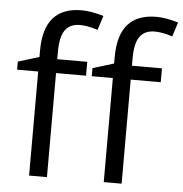

<svg xmlns="http://www.w3.org/2000/svg" viewBox="-54 -817 828 868"><g transform="rotate(5 360.5 -382.5)"><path d="M666 -472.2H529.8V0H448.7V-472.2H353V-508.8L448.7 -538.1V-567.9Q448.7 -765.1 621.1 -765.1Q663.6 -765.1 720.7 -748L699.7 -683.1Q652.8 -698.2 619.6 -698.2Q573.7 -698.2 551.8 -667.7Q529.8 -637.2 529.8 -569.8V-535.2H666ZM327.1 -472.2H190.9V0H109.9V-472.2H14.2V-508.8L109.9 -538.1V-567.9Q109.9 -765.1 282.2 -765.1Q324.7 -765.1 381.8 -748L360.8 -683.1Q314 -698.2 280.8 -698.2Q234.9 -698.2 212.9 -667.7Q190.9 -637.2 190.9 -569.8V-535.2H327.1Z"/></g></svg>

Font: f04293028
Style: Regular
Weight: 400
Foundry: Ascender Corporation
Version: Version 1.10